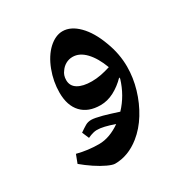

<svg xmlns="http://www.w3.org/2000/svg" viewBox="-149 -478 803 845"><g transform="rotate(-30 253.0 -55.5)"><path d="M195 255Q183 255 158 243.5Q133 232 104.5 213Q76 194 51 173L67 131Q94 138 121.5 141.5Q149 145 177 145Q205 145 233 134.5Q261 124 286 106Q258 96 236.5 91Q215 86 199 86Q190 86 178.5 89Q167 92 152 99L137 64Q157 50 170 42.5Q183 35 200 35Q208 35 221.5 37.5Q235 40 254 45Q269 49 288 55Q307 61 329 68Q379 15 401 -58L400 -65Q371 -35 337.5 -17.5Q304 0 269 0Q207 0 173 -36Q139 -72 139 -138Q139 -194 159.5 -248Q180 -302 214 -334Q249 -366 285 -366Q327 -366 365.5 -327Q404 -288 429 -220Q442 -186 448 -153.5Q454 -121 454 -89Q454 -33 437.5 23Q421 79 391.5 127Q362 175 322 207Q262 255 195 255ZM288 -110Q311 -110 334.5 -114.5Q358 -119 383 -127Q362 -183 332 -214.5Q302 -246 267 -246Q248 -246 232 -237Q216 -228 206 -213Q192 -196 192 -171Q192 -141 217.5 -125.5Q243 -110 288 -110Z"/></g></svg>

Font: Noto Naskh Arabic
Style: Regular
Weight: 400
Designer: Monotype Design Team, David Williams, Mohamad Dakak and Nizar Qandah
Foundry: Monotype Imaging Inc.
Version: Version 2.013